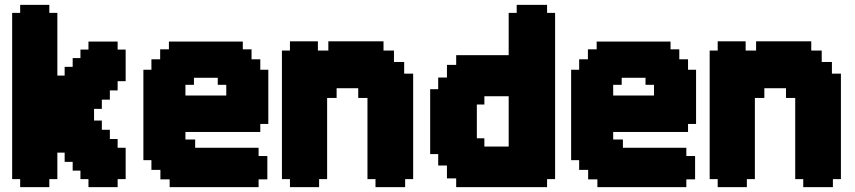

<svg xmlns="http://www.w3.org/2000/svg" viewBox="-20 -770 3520 790"><path d="M216 -33H183V0H63V-33H30V-717H63V-750H183V-717H216V-459H246V-495H279V-531H311V-566H344V-599H464V-566H497V-436H464V-398H432V-360H399V-322H367V-274H399V-236H432V-198H464V-162H497V-33H464V0H344V-33H311V-68H279V-104H246V-142H216Z M911 -377V-421H876V-450H778V-421H743V-377ZM1084 -483V-260H1051V-227H743V-196H783V-162H1044V-128H1080V-32H1044V0H678V-32H640V-71H603V-111H570V-483H603V-526H639V-567H675V-599H979V-567H1015V-526H1051V-483Z M1293 -33V0H1173V-33H1140V-562H1173V-600H1288V-562H1331V-600H1558V-562H1601V-515H1643V-467H1680V-33H1647V0H1525V-33H1492V-367H1454V-407H1365V-367H1326V-33Z M2073 -374H1973V-340H1942V-201H1973V-167H2073ZM1857 0V-36H1819V-89H1783V-136H1750V-403H1783V-451H1819V-503H1857V-543H2073V-717H2106V-750H2231V-717H2264V-33H2231V0Z M2671 -377V-421H2636V-450H2538V-421H2503V-377ZM2844 -483V-260H2811V-227H2503V-196H2543V-162H2804V-128H2840V-32H2804V0H2438V-32H2400V-71H2363V-111H2330V-483H2363V-526H2399V-567H2435V-599H2739V-567H2775V-526H2811V-483Z M3053 -33V0H2933V-33H2900V-562H2933V-600H3048V-562H3091V-600H3318V-562H3361V-515H3403V-467H3440V-33H3407V0H3285V-33H3252V-367H3214V-407H3125V-367H3086V-33Z"/></svg>

Font: DNF Bit Bit TTF
Style: Regular
Weight: 400
Designer: Kim So-Yeon
Foundry: NEOPLE Inc.
Version: Version 1.000;September 28, 2022;FontCreator 14.0.0.2872 64-